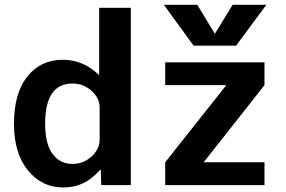

<svg xmlns="http://www.w3.org/2000/svg" viewBox="-20 -783 1209 812"><path d="M889.6 -641.6 963.9 -762.7H1106.4L978.5 -589.8H798.8L672.9 -762.7H814.5L887.7 -641.6ZM842.8 -96.7H1098.6V0H678.7V-96.7L935.5 -420.9V-422.9H678.7V-519.5H1098.6V-422.9L842.8 -98.6ZM401.4 -328.1Q401.4 -368.2 367.2 -398.9Q333 -429.7 286.1 -429.7Q170.9 -429.7 170.9 -259.8Q170.9 -174.8 202.1 -132.3Q233.4 -89.8 286.1 -89.8Q333 -89.8 367.2 -121.1Q401.4 -152.3 401.4 -192.4ZM39.1 -259.8Q39.1 -388.7 95.7 -459.5Q152.3 -530.3 246.1 -530.3Q331.1 -530.3 397.5 -466.8H399.4V-750H533.2V0H408.2L406.2 -65.4H404.3Q368.2 -25.4 331.1 -7.8Q293.9 9.8 246.1 9.8Q157.2 9.8 98.1 -62.5Q39.1 -134.8 39.1 -259.8Z"/></svg>

Font: Mgen+ 1c bold
Style: Bold
Weight: 700
Designer: [Source Han Sans]
Ryoko NISHIZUKA  (kana & ideographs); Paul D. Hunt (Latin, Greek & Cyrillic); Wenlong ZHANG  (bopomofo
Version: Version 1.059.20150602